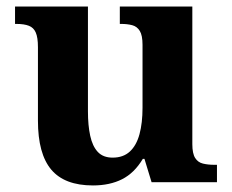

<svg xmlns="http://www.w3.org/2000/svg" viewBox="-20 -556 707 586"><path d="M263.7 10Q177.2 10 136.5 -38.2Q95.8 -86.5 95.8 -187.7V-412.1Q95.8 -441.5 89.2 -456.6Q82.7 -471.7 68.2 -477.3Q53.8 -483 29.5 -483H25.9V-536H248.4V-215.9Q248.4 -173.5 255.3 -141.7Q262.2 -109.8 278.5 -92.3Q294.8 -74.9 323.8 -74.9Q356.2 -74.9 376.4 -93.6Q396.6 -112.4 405.8 -146.6Q415 -180.8 415 -227V-419.1Q415 -448.2 406.6 -461.7Q398.2 -475.3 383.5 -479.1Q368.8 -483 349.3 -483H345.7V-536H567V-116Q567 -87.5 575.6 -73.9Q584.2 -60.3 599.5 -56.7Q614.8 -53 633.9 -53H642.2V0H442.6L420.9 -71.1H415.9Q390.1 -27.9 352.6 -9Q315 10 263.7 10Z"/></svg>

Font: Noto Serif Gurmukhi
Style: Regular
Weight: 400
Designer: Vaibhav Singh and the Monotype Design Team
Foundry: Monotype Imaging Inc.
Version: Version 2.003